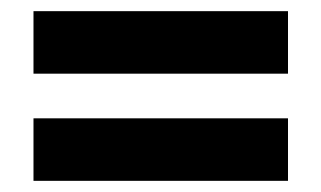

<svg xmlns="http://www.w3.org/2000/svg" viewBox="-20 -530 576 344"><path d="M40 -398V-510H496V-398ZM40 -206V-318H496V-206Z"/></svg>

Font: Big Shoulders Text Thin Black
Style: Regular
Weight: 900
Version: Version 2.002